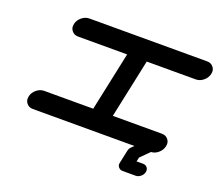

<svg xmlns="http://www.w3.org/2000/svg" viewBox="-143 -913 1486 1304"><g transform="rotate(20 600.5 -261.0)"><path d="M876 0H141.6Q112.3 0 96.2 -21Q84 -36.1 84 -55.7Q84 -63 85.9 -71.3Q92.3 -100.6 117.4 -121.3Q142.6 -142.1 171.9 -142.1H526.4L616.7 -567.4H262.2Q232.9 -567.4 216.8 -588.4Q204.6 -603 204.6 -622.6Q204.6 -629.9 206.5 -638.2Q212.9 -667.5 238 -688.2Q263.2 -709 292.5 -709H1143.1Q1172.4 -709 1188.5 -688.5Q1200.7 -673.3 1200.7 -653.8Q1200.7 -646.5 1198.7 -638.2Q1192.4 -608.9 1167.2 -588.1Q1142.1 -567.4 1112.8 -567.4H758.3L668 -142.1H1022.5Q1051.8 -142.1 1067.9 -121.6Q1080.1 -106.4 1080.1 -86.9Q1080.1 -79.6 1078.1 -71.3Q1071.8 -42 1046.9 -21Q1022.9 -1 995.6 0L932.1 63L925.3 93.3H972.2Q991.2 93.3 1002.4 106.9Q1010.3 117.2 1010.3 130.4Q1010.3 134.8 1009.3 140.1Q1004.9 159.7 988.3 173.3Q971.7 187 952.6 187H858.9Q839.8 187 828.6 173.3Q820.3 163.6 820.3 150.9Q820.3 145.5 821.8 140.1L841.8 46.4Q845.2 29.8 857.9 17.6Z"/></g></svg>

Font: Robtronika
Style: Italic
Weight: 400
Italic angle: -12°
Designer: GGBot
Version: 1.00